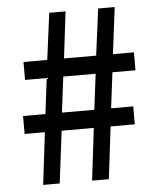

<svg xmlns="http://www.w3.org/2000/svg" viewBox="-52 -776 675 821"><g transform="rotate(-5 285.0 -365.5)"><path d="M100 0H171L199 -224H337L310 0H382L409 -224H513V-301H418L437 -454H536V-531H446L471 -731H400L374 -531H236L260 -731H190L164 -531H62V-454H155L136 -301H40V-224H127ZM207 -301 226 -454H365L346 -301Z"/></g></svg>

Font: Genne Gothic Medium
Style: Regular
Weight: 500
Designer: Ryoko NISHIZUKA (kana & ideographs); Paul D. Hunt (Latin, Greek & Cyrillic); Wenlong ZHANG (bopomofo); Sandoll Communica
Foundry: Adobe Systems Incorporated
Version: Version 1.004;PS 1.004;hotconv 16.6.51;makeotf.lib2.5.65220